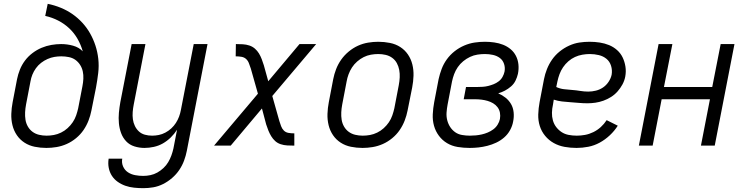

<svg xmlns="http://www.w3.org/2000/svg" viewBox="-20 -760 3890 1002"><path d="M222 12Q191 12 161.5 6Q132 0 108 -15.5Q84 -31 68 -54.5Q52 -78 45 -106.5Q38 -135 39 -165.5Q40 -196 46 -227L69 -347Q74 -372 84 -397Q94 -422 110.5 -444Q127 -466 149.5 -483Q172 -500 197 -510.5Q222 -521 248 -525.5Q274 -530 299 -530Q331 -530 361.5 -521.5Q392 -513 412 -492Q402 -527 384.5 -557.5Q367 -588 341.5 -612Q316 -636 284 -652.5Q252 -669 216 -677L229 -740Q264 -733 297 -719.5Q330 -706 358 -686.5Q386 -667 409.5 -641.5Q433 -616 450 -586Q467 -556 478 -522.5Q489 -489 493 -452.5Q497 -416 492.5 -378.5Q488 -341 481 -303L457 -183Q452 -157 442 -131Q432 -105 416 -81.5Q400 -58 377 -39Q354 -20 328 -8.5Q302 3 275 7.5Q248 12 222 12ZM223 -52Q242 -52 261 -55.5Q280 -59 298.5 -68Q317 -77 332.5 -91Q348 -105 359.5 -122Q371 -139 377.5 -158Q384 -177 388 -195L410 -309Q414 -329 415 -349Q416 -369 412 -387.5Q408 -406 398 -421.5Q388 -437 373.5 -447.5Q359 -458 339.5 -462Q320 -466 300 -466Q282 -466 264 -463Q246 -460 228 -452Q210 -444 194.5 -432Q179 -420 167.5 -404Q156 -388 149 -370.5Q142 -353 139 -335L116 -215Q112 -194 111 -174Q110 -154 113 -135Q116 -116 125.5 -99.5Q135 -83 150 -72Q165 -61 184 -56.5Q203 -52 223 -52Z M728 222Q704 222 680 219.5Q656 217 634.5 209.5Q613 202 594.5 189Q576 176 564 157.5Q552 139 547.5 116Q543 93 547 68H618Q614 90 622.5 109Q631 128 647.5 139Q664 150 685 154Q706 158 727 158Q746 158 765 154Q784 150 801 140.5Q818 131 833 117Q848 103 858 86Q868 69 874.5 51Q881 33 885 15L904 -83Q890 -61 871 -42.5Q852 -24 830 -11.5Q808 1 783 6.5Q758 12 734 12Q707 12 681.5 4Q656 -4 638.5 -22.5Q621 -41 612 -65.5Q603 -90 600.5 -117Q598 -144 600.5 -171.5Q603 -199 608 -227L667 -530H739L678 -215Q674 -195 672.5 -175.5Q671 -156 673.5 -137.5Q676 -119 684 -102.5Q692 -86 705 -74Q718 -62 736 -57Q754 -52 774 -52Q791 -52 808.5 -55.5Q826 -59 843 -68Q860 -77 874 -90Q888 -103 898 -118.5Q908 -134 914.5 -151.5Q921 -169 924 -186L991 -530H1063L955 27Q950 53 940.5 78.5Q931 104 915.5 127Q900 150 878 169Q856 188 831 200.5Q806 213 780 217.5Q754 222 728 222Z M1097 0 1326 -271 1289 -402Q1284 -415 1279.5 -428.5Q1275 -442 1265 -451.5Q1255 -461 1240.5 -463.5Q1226 -466 1210 -466L1211 -530Q1229 -530 1247 -529Q1265 -528 1281.5 -522.5Q1298 -517 1310.5 -506Q1323 -495 1331.5 -481Q1340 -467 1346 -451Q1352 -435 1357 -419L1380 -336L1543 -530H1630L1401 -259L1438 -128Q1442 -115 1447 -101.5Q1452 -88 1461.5 -78.5Q1471 -69 1485.5 -66.5Q1500 -64 1516 -64V0Q1498 0 1479.5 -1Q1461 -2 1444.5 -7.5Q1428 -13 1416 -24Q1404 -35 1395.5 -49Q1387 -63 1380.5 -79Q1374 -95 1369 -111L1347 -194L1184 0Z M1872 12Q1841 12 1811.5 6Q1782 0 1758 -15.5Q1734 -31 1718 -54.5Q1702 -78 1695 -106.5Q1688 -135 1689 -165.5Q1690 -196 1696 -227L1719 -347Q1724 -373 1734 -399Q1744 -425 1760.5 -448.5Q1777 -472 1800 -491Q1823 -510 1848.5 -521.5Q1874 -533 1901 -537.5Q1928 -542 1954 -542Q1985 -542 2015 -536Q2045 -530 2069 -514.5Q2093 -499 2109 -475.5Q2125 -452 2132 -423.5Q2139 -395 2138 -364.5Q2137 -334 2131 -303L2107 -183Q2102 -157 2092 -131Q2082 -105 2066 -81.5Q2050 -58 2027 -39Q2004 -20 1978 -8.5Q1952 3 1925 7.5Q1898 12 1872 12ZM1873 -52Q1892 -52 1911 -55.5Q1930 -59 1948.5 -68Q1967 -77 1982.5 -91Q1998 -105 2009.5 -122Q2021 -139 2027.5 -158Q2034 -177 2038 -195L2061 -315Q2065 -336 2066 -356Q2067 -376 2063.5 -395Q2060 -414 2051 -430.5Q2042 -447 2027 -458Q2012 -469 1993 -473.5Q1974 -478 1954 -478Q1935 -478 1915.5 -474.5Q1896 -471 1878 -462Q1860 -453 1844 -439Q1828 -425 1817 -408Q1806 -391 1799 -372Q1792 -353 1789 -335L1766 -215Q1762 -194 1761 -174Q1760 -154 1763 -135Q1766 -116 1775.5 -99.5Q1785 -83 1800 -72Q1815 -61 1834 -56.5Q1853 -52 1873 -52Z M2431 12Q2399 12 2368.5 7Q2338 2 2313 -13Q2288 -28 2270.5 -51.5Q2253 -75 2245 -103.5Q2237 -132 2238.5 -163.5Q2240 -195 2246 -227L2269 -347Q2275 -374 2285 -400.5Q2295 -427 2312 -450.5Q2329 -474 2352.5 -492.5Q2376 -511 2403 -522.5Q2430 -534 2457 -538Q2484 -542 2511 -542Q2535 -542 2559.5 -538.5Q2584 -535 2605.5 -526.5Q2627 -518 2644.5 -503.5Q2662 -489 2672.5 -468.5Q2683 -448 2685.5 -424Q2688 -400 2683 -375Q2679 -357 2670.5 -339.5Q2662 -322 2647 -309Q2632 -296 2615 -287Q2598 -278 2580 -273Q2601 -264 2618.5 -250Q2636 -236 2647 -217Q2658 -198 2660.5 -174Q2663 -150 2658 -126Q2654 -103 2642 -81Q2630 -59 2611 -42.5Q2592 -26 2569.5 -15.5Q2547 -5 2523.5 1Q2500 7 2477 9.5Q2454 12 2431 12ZM2432 -52Q2448 -52 2463.5 -53.5Q2479 -55 2494.5 -58.5Q2510 -62 2525.5 -68.5Q2541 -75 2554.5 -85Q2568 -95 2577 -109.5Q2586 -124 2589 -139Q2592 -156 2589 -172Q2586 -188 2576.5 -200.5Q2567 -213 2553.5 -221Q2540 -229 2524.5 -233.5Q2509 -238 2492.5 -240Q2476 -242 2459 -242H2400L2412 -306H2471Q2485 -306 2499.5 -307Q2514 -308 2528 -311.5Q2542 -315 2556 -320.5Q2570 -326 2582.5 -335.5Q2595 -345 2602.5 -358.5Q2610 -372 2613 -386Q2617 -407 2610.5 -426.5Q2604 -446 2588.5 -457.5Q2573 -469 2552.5 -473.5Q2532 -478 2511 -478Q2492 -478 2472 -475Q2452 -472 2433 -463Q2414 -454 2397.5 -440.5Q2381 -427 2369 -409.5Q2357 -392 2350 -373Q2343 -354 2339 -335L2316 -215Q2312 -194 2310.5 -173Q2309 -152 2314 -132.5Q2319 -113 2329.5 -97Q2340 -81 2355.5 -70Q2371 -59 2391.5 -55.5Q2412 -52 2432 -52Z M2989 12Q2957 12 2926.5 6.5Q2896 1 2870 -13.5Q2844 -28 2825 -51Q2806 -74 2797 -102.5Q2788 -131 2789 -163Q2790 -195 2796 -227L2819 -347Q2824 -373 2834.5 -399.5Q2845 -426 2861.5 -449.5Q2878 -473 2901 -491.5Q2924 -510 2950.5 -522Q2977 -534 3003.5 -538Q3030 -542 3057 -542Q3084 -542 3110 -538Q3136 -534 3159 -524.5Q3182 -515 3200.5 -498.5Q3219 -482 3229.5 -460Q3240 -438 3244 -412.5Q3248 -387 3243 -360Q3239 -339 3228.5 -319.5Q3218 -300 3203 -283Q3188 -266 3169 -254Q3150 -242 3129 -234.5Q3108 -227 3087 -224Q3066 -221 3046 -221Q3023 -221 3001.5 -223Q2980 -225 2957.5 -226.5Q2935 -228 2913 -230.5Q2891 -233 2870 -240L2866 -215Q2861 -193 2860.5 -172Q2860 -151 2865.5 -131.5Q2871 -112 2883 -96.5Q2895 -81 2911 -70.5Q2927 -60 2947.5 -56Q2968 -52 2990 -52Q3011 -52 3033 -56Q3055 -60 3076.5 -70.5Q3098 -81 3115.5 -97Q3133 -113 3146 -133L3204 -104Q3187 -77 3162.5 -54Q3138 -31 3109.5 -15.5Q3081 0 3050 6Q3019 12 2989 12ZM3050 -282Q3070 -282 3090 -287Q3110 -292 3127 -303.5Q3144 -315 3156 -333Q3168 -351 3172 -370Q3176 -394 3169 -416.5Q3162 -439 3145 -453Q3128 -467 3105 -472.5Q3082 -478 3058 -478Q3039 -478 3019 -474.5Q2999 -471 2980.5 -462.5Q2962 -454 2946 -440Q2930 -426 2918.5 -409Q2907 -392 2900 -373Q2893 -354 2889 -335L2883 -306Q2902 -297 2923.5 -294.5Q2945 -292 2966 -290.5Q2987 -289 3008 -285.5Q3029 -282 3050 -282Z M3314 0 3417 -530H3489L3445 -306H3697L3741 -530H3813L3710 0H3638L3685 -242H3433L3386 0Z"/></svg>

Font: Lode
Style: Italic
Weight: 400
Italic angle: -11°
Monospace: yes
Designer: Belleve Invis
Foundry: Belleve Invis
Version: Version 29.2.0; ttfautohint (v1.8.3)